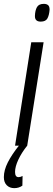

<svg xmlns="http://www.w3.org/2000/svg" viewBox="-82 -755 277 995"><path d="M145 -735Q159 -735 167 -728.5Q175 -722 175 -705Q173 -677 164 -660Q155 -643 129 -643Q98 -643 99 -673Q100 -701 109.5 -718Q119 -735 145 -735ZM-4 0 80 -536H144L59 0ZM18 -3 59 0Q30 36 13 72.5Q-4 109 -4 136Q-4 163 14 163Q24 163 35 157L34 207Q16 220 -8 220Q-32 220 -47 205Q-62 190 -62 163Q-62 127 -41.5 86.5Q-21 46 18 -3Z"/></svg>

Font: Georama ExtraCondensed
Style: Italic
Weight: 400
Width: 2
Italic angle: -9°
Designer: Jean-Baptiste Levee
Foundry: Production Type
Version: Version 1.000